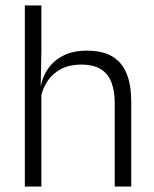

<svg xmlns="http://www.w3.org/2000/svg" viewBox="-20 -683 565 703"><path d="M400 0V-306Q400 -349.5 388.2 -381Q376.5 -412.5 349.5 -429.5Q322.5 -446.5 277 -446.5Q235 -446.5 204 -430.5Q173 -414.5 154.2 -386.5Q135.5 -358.5 128.5 -323L113 -367.5H129.5Q136 -403.5 156.8 -432.8Q177.5 -462 212.5 -479.8Q247.5 -497.5 298 -497.5Q357 -497.5 392.5 -475.5Q428 -453.5 444.2 -412.2Q460.5 -371 460.5 -312V0ZM71 0V-663H131.5V-501L129 -361L131.5 -356V0Z"/></svg>

Font: Anek Bangla Medium Light
Style: Regular
Weight: 300
Version: Version 1.003